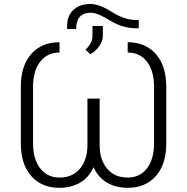

<svg xmlns="http://www.w3.org/2000/svg" viewBox="-20 -919 923 950"><path d="M611.8 -710Q699.7 -710 751 -651.9Q802.2 -593.8 802.7 -491.2V-210Q802.7 -106 751.2 -47.9Q699.7 10.3 611.8 10.3Q554.2 10.3 510.3 -14.9Q466.3 -40 442.9 -91.8Q419.4 -40 375.5 -14.9Q331.5 10.3 274.4 10.3Q186 10.3 134.5 -47.9Q83 -106 83 -210.9V-489.7Q83 -592.8 134.3 -651.4Q185.5 -710 274.4 -710V-659.2Q214.8 -659.2 179.4 -614.5Q144 -569.8 143.6 -491.7V-210Q143.6 -130.9 179 -85.7Q214.4 -40.5 274.4 -40.5Q338.4 -40.5 375.2 -84Q412.1 -127.4 412.6 -199.7V-431.2H473.1V-199.7Q473.6 -127.4 510.5 -84Q547.4 -40.5 611.8 -40.5Q672.4 -40.5 707.3 -86.2Q742.2 -131.8 742.2 -210V-489.7Q742.2 -567.9 707.3 -613.5Q672.4 -659.2 611.8 -659.2ZM666.5 -820.3V-779.3H651.9Q585.9 -779.3 524.2 -817.6Q462.4 -856 429.7 -856Q356.9 -856 356.9 -775.4H312V-791.5Q312.5 -842.3 344.2 -870.8Q376 -899.4 427.7 -899.4Q471.2 -899.4 532.7 -860.4Q594.2 -821.3 648.9 -820.3ZM402.8 -673.3Q436 -703.6 437.5 -738.3V-790.5H488.8V-739.3Q488.3 -714.4 469.7 -689Q451.2 -663.6 426.8 -650.9Z"/></svg>

Font: SteelSelectRoboto
Style: Regular
Weight: 300
Designer: Google
Version: Version 2.137; 2017